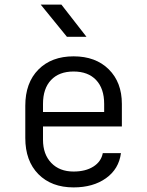

<svg xmlns="http://www.w3.org/2000/svg" viewBox="-20 -805 640 835"><path d="M300 10Q204 10 147 -47.5Q90 -105 90 -205V-345Q90 -445 147 -502.5Q204 -560 300 -560Q396 -560 453 -503.5Q510 -447 510 -353V-255H167V-197Q167 -134 203 -96.5Q239 -59 300 -59Q352 -59 386 -80.5Q420 -102 427 -139H506Q497 -70 441 -30Q385 10 300 10ZM167 -318H433V-353Q433 -420 398 -457Q363 -494 300 -494Q237 -494 202 -457Q167 -420 167 -353ZM271 -645 157 -785H247L356 -645Z"/></svg>

Font: JetBrains Mono NL Light
Style: Regular
Weight: 300
Monospace: yes
Designer: Philipp Nurullin, Konstantin Bulenkov
Foundry: JetBrains
Version: Version 2.305; ttfautohint (v1.8.4.7-5d5b)